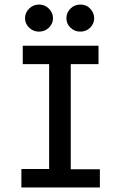

<svg xmlns="http://www.w3.org/2000/svg" viewBox="-20 -824 540 844"><path d="M74 0V-81H196V-542H80V-623H413V-542H291V-80H419V0ZM151 -685Q126 -685 108 -702.5Q90 -720 90 -744Q90 -768 108 -786Q126 -804 151 -804Q178 -804 195.5 -785.5Q213 -767 213 -744Q213 -720 195 -702.5Q177 -685 151 -685ZM333 -685Q308 -685 290 -702Q272 -719 272 -744Q272 -769 290 -786.5Q308 -804 333 -804Q360 -804 377 -785.5Q394 -767 394 -744Q394 -720 376.5 -702.5Q359 -685 333 -685Z"/></svg>

Font: Inconsolata SemiBold
Style: Regular
Weight: 600
Monospace: yes
Designer: Raph Levien, Cyreal, Brenton Simpson
Foundry: Raph Levien, Cyreal, Google
Version: Version 3.100; ttfautohint (v1.8.4.7-5d5b)